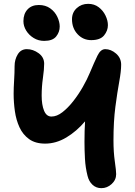

<svg xmlns="http://www.w3.org/2000/svg" viewBox="-20 -968 703 1000"><path d="M508 12Q481 12 462 -5.5Q443 -23 436 -52Q425 -95 422.5 -141Q420 -187 420 -229Q420 -287 423 -336Q379 -284 325.5 -252Q272 -220 215 -220Q164 -220 131.5 -243.5Q99 -267 81.5 -305Q64 -343 57.5 -389Q51 -435 51 -480Q51 -510 53.5 -549.5Q56 -589 56 -624Q56 -658 72.5 -685Q89 -712 120 -712Q152 -712 181 -691Q210 -670 210 -636Q210 -607 203.5 -561.5Q197 -516 197 -470Q197 -422 209.5 -391.5Q222 -361 248 -361Q276 -361 305 -383.5Q334 -406 361.5 -441Q389 -476 411.5 -515.5Q434 -555 448 -589Q471 -644 487.5 -678Q504 -712 528 -712Q558 -712 584.5 -689Q611 -666 611 -631Q611 -597 601 -542.5Q591 -488 581 -412Q571 -336 571 -237Q571 -176 578 -127.5Q585 -79 585 -61Q585 -31 561.5 -9.5Q538 12 508 12ZM455 -759Q413 -759 384 -790Q355 -821 355 -868Q355 -903 379.5 -925.5Q404 -948 439 -948Q471 -948 494 -930.5Q517 -913 529.5 -887Q542 -861 542 -837Q542 -808 522 -783.5Q502 -759 455 -759ZM210 -755Q180 -755 155.5 -770Q131 -785 116.5 -808.5Q102 -832 102 -858Q102 -896 123.5 -919Q145 -942 182 -942Q217 -942 241.5 -924.5Q266 -907 278.5 -880.5Q291 -854 291 -830Q291 -801 272.5 -778Q254 -755 210 -755Z"/></svg>

Font: Shantell Sans Normal
Style: Bold
Weight: 700
Designer: Stephen Nixon, Anya Danilova, Shantell Martin
Foundry: Arrow Type
Version: Version 1.009;[a7da0bfa3]